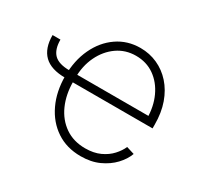

<svg xmlns="http://www.w3.org/2000/svg" viewBox="-123 -701 903 866"><g transform="rotate(30 328.5 -268.0)"><path d="M151.9 -260.3Q77.1 -260.3 41.3 -295.2Q5.4 -330.1 5.4 -398.9H46.4Q46.4 -347.7 70.8 -323.2Q95.2 -298.8 151.9 -298.8ZM387.7 11.2Q314.5 11.2 260.5 -24.9Q206.5 -61 176.8 -124Q147 -187 147 -267.6Q147 -348.1 176.8 -411.4Q206.5 -474.6 259 -510.7Q311.5 -546.9 378.9 -546.9Q426.3 -546.9 467.5 -528.3Q508.8 -509.8 540 -474.9Q571.3 -439.9 588.9 -390.6Q606.4 -341.3 606.4 -279.3V-259.8H173.3V-299.3H582L562.5 -284.7Q562.5 -347.7 539.3 -397.9Q516.1 -448.2 474.9 -477.3Q433.6 -506.3 378.9 -506.3Q324.7 -506.3 282.2 -476.6Q239.7 -446.8 215.3 -396Q190.9 -345.2 190.9 -281.7V-264.6Q190.9 -197.3 214.6 -144Q238.3 -90.8 282.5 -60.3Q326.7 -29.8 387.7 -29.8Q431.6 -29.8 464.1 -44.7Q496.6 -59.6 517.8 -82.8Q539.1 -106 549.3 -129.9L590.3 -117.2Q578.6 -85 551 -55.7Q523.4 -26.4 482.4 -7.6Q441.4 11.2 387.7 11.2Z"/></g></svg>

Font: Inter 18pt ExtraLight
Style: Regular
Weight: 250
Designer: Rasmus Andersson
Foundry: rsms
Version: Version 4.001;git-66647c0bb